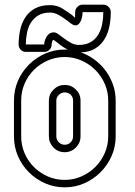

<svg xmlns="http://www.w3.org/2000/svg" viewBox="-20 -793 581 825"><path d="M271 -580Q259 -586 248.5 -593Q238 -600 229 -608Q222 -613 216 -617.5Q210 -622 211 -622Q207 -622 204.5 -615.5Q202 -609 202 -602Q202 -589 193 -579.5Q184 -570 170 -570H91Q78 -570 69 -579.5Q60 -589 60 -602Q60 -633 66.5 -663.5Q73 -694 88.5 -718Q104 -742 130 -756.5Q156 -771 195 -771Q224 -771 247 -757Q270 -743 290 -728L303 -716Q302 -718 302.5 -726.5Q303 -735 303 -741Q303 -754 312.5 -763.5Q322 -773 335 -773H424Q437 -773 446.5 -763.5Q456 -754 456 -741Q456 -709 450 -679Q444 -649 429 -624.5Q414 -600 389 -584.5Q364 -569 327 -568Q359 -557 386.5 -536.5Q414 -516 434 -489Q454 -462 465.5 -429.5Q477 -397 477 -361V-207Q477 -162 459.5 -122.5Q442 -83 412 -53Q382 -23 342.5 -5.5Q303 12 258 12Q213 12 173.5 -5.5Q134 -23 104 -53Q74 -83 57 -122.5Q40 -162 40 -207V-361Q40 -406 57 -445.5Q74 -485 104 -515Q134 -545 173.5 -562.5Q213 -580 258 -580ZM258 -548Q219 -548 185 -533Q151 -518 125.5 -492.5Q100 -467 85.5 -433Q71 -399 71 -361V-207Q71 -169 85.5 -135Q100 -101 125.5 -75.5Q151 -50 185 -35Q219 -20 258 -20Q296 -20 330 -35Q364 -50 389.5 -75.5Q415 -101 430 -135Q445 -169 445 -207V-361Q445 -399 430 -433Q415 -467 389.5 -492.5Q364 -518 330 -533Q296 -548 258 -548ZM326 -207Q326 -179 306 -159Q286 -139 258 -139Q229 -139 209.5 -159.5Q190 -180 190 -207V-361Q190 -388 210 -408Q230 -428 258 -428Q286 -428 306 -408.5Q326 -389 326 -361ZM319 -600Q349 -600 369.5 -612Q390 -624 402 -644Q414 -664 419 -689.5Q424 -715 424 -741H335Q335 -734 333.5 -724.5Q332 -715 328.5 -706Q325 -697 319 -690.5Q313 -684 304 -684Q296 -684 284.5 -692.5Q273 -701 259 -711.5Q245 -722 228.5 -730.5Q212 -739 195 -739Q165 -739 145 -727Q125 -715 113 -696Q101 -677 96 -652Q91 -627 91 -602H170Q170 -619 181 -636.5Q192 -654 211 -654Q220 -654 231.5 -645.5Q243 -637 256.5 -627Q270 -617 285.5 -608.5Q301 -600 319 -600ZM294 -361Q294 -376 283.5 -386Q273 -396 258 -396Q244 -396 233 -385.5Q222 -375 222 -361V-207Q222 -193 232.5 -182Q243 -171 258 -171Q273 -171 283.5 -181.5Q294 -192 294 -207Z"/></svg>

Font: Lichte PostBus
Style: Regular
Weight: 400
Designer: Peter Wiegel
Version: Version 1.001